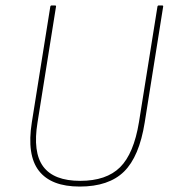

<svg xmlns="http://www.w3.org/2000/svg" viewBox="-20 -675 636 706"><path d="M273 11Q168 11 123 -47Q78 -105 97 -225L165 -651Q166 -655 170 -655H181Q187 -655 186 -651L118 -225Q100 -115 139 -62.5Q178 -10 275 -10Q371 -10 421.5 -60Q472 -110 491 -226L559 -651Q560 -655 564 -655H575Q581 -655 580 -651L512 -224Q492 -99 436 -44Q380 11 273 11Z"/></svg>

Font: Sofia Sans Semi Condensed Thin
Style: Italic
Weight: 250
Italic angle: -9°
Version: Version 4.100